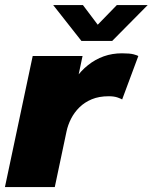

<svg xmlns="http://www.w3.org/2000/svg" viewBox="-26 -758 618 778"><path d="M-6 0 106.5 -531H308.5L267 -334.5L238 -361.5Q254.5 -404 278 -437.5Q301.5 -471 330.8 -494.2Q360 -517.5 394.5 -529.8Q429 -542 468 -542Q500.5 -542 515.8 -537.8Q531 -533.5 534.5 -531L469 -355Q465.5 -357.5 451 -362.8Q436.5 -368 414.5 -368Q375.5 -368 346 -355.8Q316.5 -343.5 295.8 -323Q275 -302.5 262 -277Q249 -251.5 243.5 -225L196 0ZM189.5 -737.5H310L392.5 -628H341L447.5 -737.5H572.5L428.5 -592H304Z"/></svg>

Font: Epilogue Black
Style: Italic
Weight: 900
Italic angle: -12°
Designer: Tyler Finck
Foundry: Etcetera Type Co
Version: Version 2.111